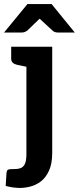

<svg xmlns="http://www.w3.org/2000/svg" viewBox="-49 -744 388 945"><path d="M50 181Q30 181 11.5 178Q-7 175 -21 171L-17 107Q-15 93 -8.5 90.5Q-2 88 23 88Q44 88 56.5 81.5Q69 75 75 59Q81 43 81 13V-514H208V8Q208 62 192 96.5Q176 131 152 149Q128 167 101 174Q74 181 50 181ZM105 -514 93 -413 35 -425Q22 -428 14 -435Q6 -442 6 -456V-514ZM-29 -584 86 -724H205L319 -584H235Q220 -584 210 -593L146 -652L85 -593Q81 -590 74 -587Q67 -584 59 -584Z"/></svg>

Font: Aleo
Style: Bold
Weight: 700
Designer: Alessio Laiso
Foundry: Alessio Laiso
Version: Version 2.001;gftools[0.9.29]